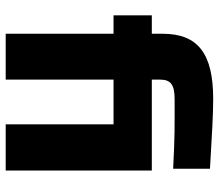

<svg xmlns="http://www.w3.org/2000/svg" viewBox="-66 -684 750 657"><g transform="rotate(90 308.5 -355.0)"><path d="M318 -578C421 -578 439 -579 557 -573V-699C437 -706 372 -710 318 -710C163 -710 95 -658 95 -537V-500H32V-369H95V0H252V-369H405V0H563V-500H252V-529C252 -564 269 -578 318 -578Z"/></g></svg>

Font: LT Wave Text Black
Style: Regular
Weight: 900
Designer: Daniel Lyons
Version: Version 2.5 (Glyphs App)